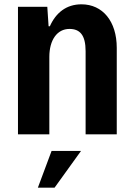

<svg xmlns="http://www.w3.org/2000/svg" viewBox="-20 -613 604 876"><path d="M62 0H205.1V-353C205.1 -431.6 241.2 -481 296.9 -481C344.2 -481 370.6 -453.6 370.6 -379.4V0H512.7V-394.5C512.7 -516.1 448.2 -593.3 351.6 -593.3C282.7 -593.3 234.9 -554.7 207.5 -493.2H201.7L195.8 -582H62ZM152.8 243.2H229L349.6 75.7H215.3Z"/></svg>

Font: Decalotype SemiBold
Style: Regular
Weight: 600
Designer: Alfredo Marco Pradil
Foundry: Alfredo Marco Pradil
Version: Version 1.0